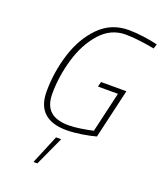

<svg xmlns="http://www.w3.org/2000/svg" viewBox="-172 -819 1009 1194"><g transform="rotate(20 332.5 -222.0)"><path d="M121 -175Q121 -303 159.5 -426Q198 -549 277 -629Q356 -709 471 -709Q518 -709 572.5 -701.5Q627 -694 665 -684L655 -654Q614 -662 561 -669Q508 -676 463 -676Q365 -676 296 -598.5Q227 -521 193 -404.5Q159 -288 159 -175Q159 -97 199.5 -60.5Q240 -24 320 -24Q356 -24 400.5 -31Q445 -38 481 -46L543 -313H411L419 -346H587L511 -19Q472 -8 417.5 0.5Q363 9 318 9Q222 9 171.5 -36.5Q121 -82 121 -175ZM274 73H308L220 265H194Z"/></g></svg>

Font: Cairo ExtraLight
Style: Italic
Weight: 275
Italic angle: -13°
Designer: Mohamed Gaber, Accademia di Belle Arti di Urbino and others
Foundry: Kief Type Foundry, Accademia di Belle Arti di Urbino and others
Version: Version 3.011